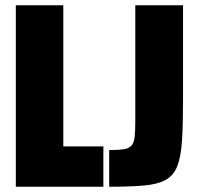

<svg xmlns="http://www.w3.org/2000/svg" viewBox="-20 -708 751 728"><path d="M40 0V-688H220V-153H372V0ZM394 0V-139Q429 -139 448.5 -142Q468 -145 478 -155.5Q488 -166 490.5 -188.5Q493 -211 493 -250V-688H674V-328Q674 -234 670 -173.5Q666 -113 652 -77.5Q638 -42 607.5 -25.5Q577 -9 525.5 -4.5Q474 0 394 0Z"/></svg>

Font: Saira Condensed Black
Style: Regular
Weight: 900
Width: 3
Designer: Hector Gatti with collaboration of the Omnibus-Type team
Foundry: Omnibus-Type
Version: Version 1.101